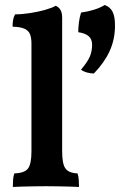

<svg xmlns="http://www.w3.org/2000/svg" viewBox="-20 -740 507 763"><path d="M31 3Q31 -12 32 -26Q33 -40 37 -51Q77 -52 91 -70Q105 -88 105 -138V-567Q105 -589 99.5 -603.5Q94 -618 78 -625.5Q62 -633 30 -634Q30 -648 32 -660.5Q34 -673 40 -683Q67 -683 99.5 -688Q132 -693 160 -701Q188 -709 201 -717Q212 -713 219.5 -702Q227 -691 227 -669V-138Q227 -88 240.5 -70Q254 -52 288 -51Q292 -40 293 -25Q294 -10 294 3Q279 2 257.5 1.5Q236 1 211.5 0.5Q187 0 163 0Q139 0 114 0.5Q89 1 67.5 1.5Q46 2 31 3ZM396 -720Q417 -713 427 -694Q437 -675 437 -639Q437 -583 415.5 -536.5Q394 -490 353 -448Q339 -448 325 -452Q311 -456 302 -463Q330 -497 338 -517.5Q346 -538 346 -563Q346 -584 332.5 -596Q319 -608 291 -612Q291 -630 293.5 -650Q296 -670 302 -690Q330 -694 354 -701.5Q378 -709 396 -720Z"/></svg>

Font: Vollkorn SemiBold
Style: Regular
Weight: 600
Designer: Friedrich Althausen
Foundry: Friedrich Althausen
Version: Version 5.000